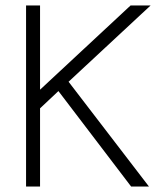

<svg xmlns="http://www.w3.org/2000/svg" viewBox="-20 -680 579 700"><path d="M75 0V-660H126V-353L456 -660H529L230 -382L523 0H458L193 -348L126 -285V0Z"/></svg>

Font: Lil Grotesk Light
Style: Regular
Weight: 300
Designer: Bastien Sozeau
Foundry: NBR — Bastien Sozeau
Version: Version 3.003; ttfautohint (v1.8.4.7-5d5b);gftools[0.9.33]